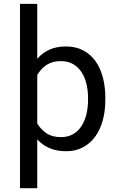

<svg xmlns="http://www.w3.org/2000/svg" viewBox="-20 -781 640 1004"><path d="M530.8 -258.3Q530.8 -201.7 517.6 -152.6Q504.4 -103.5 478.3 -67.4Q452.1 -31.2 414.1 -10.7Q376 9.8 326.2 9.8Q277.3 9.8 239.7 -6.1Q202.1 -22 174.8 -52.2V203.1H84.5V-760.7H174.8V-473.6Q201.7 -504.9 238.8 -521.5Q275.9 -538.1 324.7 -538.1Q375.5 -538.1 414.1 -518.1Q452.6 -498 478.5 -462.4Q504.4 -426.8 517.6 -377.2Q530.8 -327.6 530.8 -268.6ZM440.4 -268.6Q440.4 -307.1 432.1 -342Q423.8 -377 406.5 -403.6Q389.2 -430.2 362.3 -445.8Q335.4 -461.4 297.9 -461.4Q253.4 -461.4 223.1 -441.2Q192.9 -420.9 174.8 -388.7V-135.7Q193.4 -104 223.1 -84Q252.9 -64 298.8 -64Q335.9 -64 362.8 -79.8Q389.6 -95.7 406.7 -122.6Q423.8 -149.4 432.1 -184.6Q440.4 -219.7 440.4 -258.3Z"/></svg>

Font: Roboto Mono
Style: Regular
Weight: 400
Designer: Google
Version: Version 2.000985; 2015; ttfautohint (v1.3)